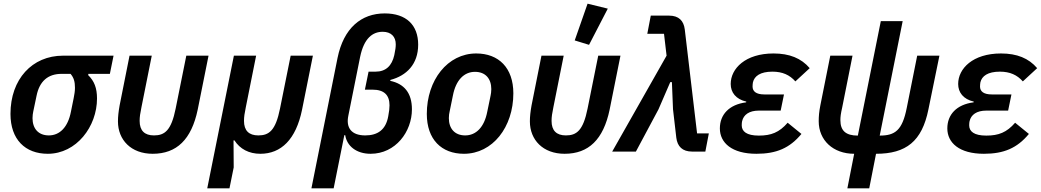

<svg xmlns="http://www.w3.org/2000/svg" viewBox="-20 -825 5667 1045"><path d="M578 -423 598 -522H323C155 -522 37 -394 37 -205C37 -66 117 12 240 12C396 12 508 -136 508 -289C508 -346 493 -384 460 -416L461 -423ZM364 -423C382 -402 388 -380 388 -347C388 -329 385 -311 381 -291L366 -217C350 -133 305 -88 246 -88C188 -88 157 -126 157 -182C157 -196 159 -208 161 -218L179 -304C195 -383 241 -423 315 -423Z M806 -522H685L631 -251C625 -217 622 -191 622 -164C622 -64 693 12 811 12C942 12 1022 -66 1056 -228L1115 -522H994L936 -234C912 -114 876 -88 818 -88C767 -88 740 -114 740 -167C740 -189 743 -208 750 -242Z M1108 200H1229L1252 86L1251 -61H1256C1286 -14 1335 12 1397 12C1510 12 1591 -66 1624 -228L1683 -522H1562L1504 -234C1480 -114 1444 -88 1386 -88C1335 -88 1308 -114 1308 -167C1308 -189 1311 -208 1318 -242L1374 -522H1253Z M1675 200H1796L1854 -89H1859C1868 -30 1920 12 1997 12C2133 12 2222 -108 2222 -230C2222 -320 2179 -369 2104 -385L2105 -390C2192 -413 2256 -475 2256 -582C2256 -689 2191 -752 2074 -752C1946 -752 1850 -672 1817 -509ZM1966 -337H2008C2071 -337 2100 -307 2100 -252C2100 -235 2098 -219 2093 -192C2080 -119 2036 -88 1968 -88C1892 -88 1862 -130 1876 -196L1940 -515C1961 -617 2008 -652 2063 -652C2109 -652 2134 -625 2134 -584C2134 -569 2132 -553 2126 -525C2113 -467 2080 -435 2024 -435H1986Z M2505 12C2661 12 2774 -133 2774 -317C2774 -456 2694 -534 2572 -534C2416 -534 2303 -389 2303 -205C2303 -66 2383 12 2505 12ZM2512 -88C2454 -88 2423 -126 2423 -182C2423 -196 2425 -209 2427 -217L2445 -305C2461 -389 2506 -434 2565 -434C2623 -434 2654 -396 2654 -340C2654 -326 2652 -314 2650 -304L2632 -217C2616 -133 2571 -88 2512 -88Z M3288 -778 3178 -805 3108 -605 3186 -581ZM3048 -522H2927L2873 -251C2867 -217 2864 -191 2864 -164C2864 -64 2935 12 3053 12C3184 12 3264 -66 3298 -228L3357 -522H3236L3178 -234C3154 -114 3118 -88 3060 -88C3009 -88 2982 -114 2982 -167C2982 -189 2985 -208 2992 -242Z M3608 -522 3312 0H3441L3564 -230L3628 -378H3637L3643 -230L3661 -75C3667 -28 3694 0 3747 0H3819L3838 -99H3774L3707 -665C3701 -712 3675 -740 3621 -740H3522L3503 -641H3594Z M4267 -157C4221 -104 4177 -87 4110 -87C4043 -87 4017 -110 4017 -143C4017 -154 4018 -160 4019 -165C4027 -201 4058 -223 4110 -223H4229L4247 -311H4140C4095 -311 4076 -328 4076 -354C4076 -363 4077 -370 4078 -377C4086 -411 4118 -435 4184 -435C4239 -435 4278 -417 4309 -382L4387 -454C4341 -508 4277 -534 4190 -534C4037 -534 3957 -452 3957 -368C3957 -322 3985 -285 4042 -272L4041 -268C3948 -256 3898 -201 3898 -126C3898 -48 3963 12 4097 12C4206 12 4278 -19 4342 -96Z M4711 200 4748 12C4912 12 4998 -56 5033 -229L5093 -522H4972L4915 -237C4891 -116 4852 -87 4768 -87L4893 -710H4774L4649 -87C4584 -87 4554 -113 4554 -171C4554 -189 4556 -206 4564 -241L4620 -522H4499L4445 -252C4438 -217 4436 -191 4436 -165C4436 -62 4514 12 4629 12L4592 200Z M5505 -157C5459 -104 5415 -87 5348 -87C5281 -87 5255 -110 5255 -143C5255 -154 5256 -160 5257 -165C5265 -201 5296 -223 5348 -223H5467L5485 -311H5378C5333 -311 5314 -328 5314 -354C5314 -363 5315 -370 5316 -377C5324 -411 5356 -435 5422 -435C5477 -435 5516 -417 5547 -382L5625 -454C5579 -508 5515 -534 5428 -534C5275 -534 5195 -452 5195 -368C5195 -322 5223 -285 5280 -272L5279 -268C5186 -256 5136 -201 5136 -126C5136 -48 5201 12 5335 12C5444 12 5516 -19 5580 -96Z"/></svg>

Font: Braiins Sans SemiBold
Style: Italic
Weight: 600
Italic angle: -11.31°
Designer: Mike Abbink, Paul van der Laan, Pieter van Rosmalen, Jiri Chlebus, Lubos Buracinsky
Foundry: Bold Monday, Sudetype
Version: Version 1.000;hotconv 1.0.109;makeotfexe 2.5.65596